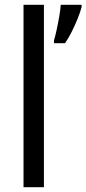

<svg xmlns="http://www.w3.org/2000/svg" viewBox="-20 -780 360 800"><path d="M163 0H78V-760H163ZM320 -751Q315 -731 304 -703.5Q293 -676 279 -648Q265 -620 251 -600H205V-612Q210 -628 216 -655.5Q222 -683 227 -712Q232 -741 233 -760H320Z"/></svg>

Font: Noto Sans Thai SemCond
Style: Regular
Weight: 400
Width: 4
Designer: Monotype Design Team
Foundry: Monotype Imaging Inc.
Version: Version 2.002; ttfautohint (v1.8.4.7-5d5b)